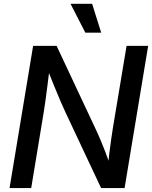

<svg xmlns="http://www.w3.org/2000/svg" viewBox="-20 -962 778 982"><path d="M28.8 0 149.4 -727.5H269.5L474.6 -290.5Q482.4 -273.9 494.1 -246.3Q505.9 -218.8 518.8 -184.8Q531.7 -150.9 543.5 -114.3L530.8 -100.6Q533.7 -134.8 538.6 -173.6Q543.5 -212.4 548.3 -247.1Q553.2 -281.7 556.6 -302.7L627.4 -727.5H737.8L617.2 0H497.1L313.5 -390.6Q302.7 -414.1 289.1 -445.3Q275.4 -476.6 258.5 -518.6Q241.7 -560.5 219.7 -615.2L235.4 -627Q228.5 -570.8 222.7 -524.9Q216.8 -479 212.2 -445.3Q207.5 -411.6 204.1 -391.1L139.6 0ZM416.5 -794.9 340.8 -942.4H451.2L497.6 -794.9Z"/></svg>

Font: Inter 24pt Medium
Style: Italic
Weight: 500
Italic angle: -9.3988°
Designer: Rasmus Andersson
Foundry: rsms
Version: Version 4.001;git-66647c0bb